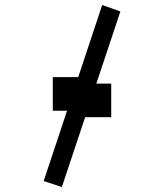

<svg xmlns="http://www.w3.org/2000/svg" viewBox="-20 -719 659 771"><path d="M228.4 32 155.4 8 390.4 -699 463.4 -673ZM192 -274.2V-409.2H348.7V-274.2ZM270 -248.5V-383.4H426.6V-248.5Z"/></svg>

Font: TitilliumWeb ExtraLight
Style: Regular
Weight: 400
Designer: Mohamed Gaber, Accademia di Belle Arti di Urbino and others
Foundry: Kief Type Foundry, Accademia di Belle Arti di Urbino and others
Version: Version 3.000; ttfautohint (v1.8.2)